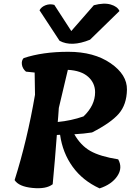

<svg xmlns="http://www.w3.org/2000/svg" viewBox="-20 -1044 742 1064"><path d="M111 -722Q216 -757 358.5 -757Q501 -757 593 -693.5Q685 -630 683.5 -547Q682 -464 638 -413.5Q594 -363 490 -310Q446 -303 392 -300Q427 -238 480.5 -207.5Q534 -177 635 -161Q661 -114 630 -68Q599 -22 532 0Q438 -43 382.5 -120Q327 -197 313 -297L295 -296Q285 -160 272 -23Q236 5 160 -2.5Q84 -10 61 -46Q131 -268 174 -519L172 -642L124 -647Q105 -663 101.5 -685.5Q98 -708 111 -722ZM507 -533Q507 -584 468.5 -618.5Q430 -653 356 -657L306 -446Q304 -417 302.5 -397Q301 -377 300 -368Q374 -375 443 -399Q507 -460 507 -533ZM642 -983 479 -824Q376 -782 310 -818L199 -987Q209 -1006 232.5 -1015Q256 -1024 281 -1017L375 -872L500 -1015Q556 -1030 593.5 -1019Q631 -1008 642 -983Z"/></svg>

Font: Tillana
Style: Bold
Weight: 700
Designer: Lipi Raval (Devanagari, Latin), Jonny Pinhorn (Latin)
Foundry: Indian Type Foundry
Version: Version 2.002;PS 1.0;hotconv 1.0.79;makeotf.lib2.5.61930; tt